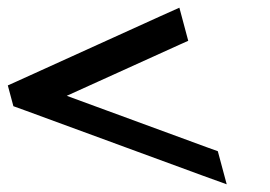

<svg xmlns="http://www.w3.org/2000/svg" viewBox="-66 -609 702 499"><path d="M351.1 -567 -23.4 -397 -45.7 -387 -31.2 -333 -3.5 -323 462.3 -152 523.2 -130 500.1 -216 472.4 -226 107.5 -360 400.9 -493 423.2 -503 400.2 -589Z"/></svg>

Font: Nordica Advanced
Style: RegularLObl
Weight: 300
Version: Version 1.07